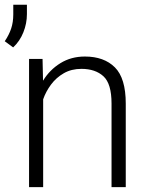

<svg xmlns="http://www.w3.org/2000/svg" viewBox="-43 -771 613 791"><path d="M292.5 -487.3Q251 -487.3 219.7 -469.2Q188.5 -451.2 167.2 -422.6Q146 -394 134.8 -361.8V0H76.7V-528.3H132.3L134.3 -438.5Q161.6 -483.4 205.8 -510.7Q250 -538.1 306.6 -538.1Q385.7 -538.1 430.4 -493.4Q475.1 -448.7 475.1 -344.2V0H416.5V-344.7Q416.5 -426.3 383.1 -456.8Q349.6 -487.3 292.5 -487.3ZM67.9 -751.5V-712.9Q67.9 -674.3 53.2 -637.7Q38.6 -601.1 11.2 -575.7L-23.4 -601.1Q-5.9 -627 2.9 -653.1Q11.7 -679.2 11.7 -711.9V-751.5Z"/></svg>

Font: Vazirmatn RD UI ExtraLight
Style: Regular
Weight: 200
Designer: Saber Rastikerdar
Foundry: Saber Rastikerdar
Version: Version 33.003